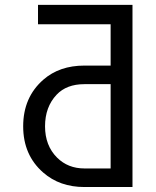

<svg xmlns="http://www.w3.org/2000/svg" viewBox="-20 -752 626 772"><path d="M424.8 -74.7V-413.6H319.3Q247.6 -413.6 207.5 -371.1Q161.1 -321.8 161.1 -244.1Q161.1 -166.5 209.5 -118.2Q253.4 -74.7 319.3 -74.7ZM512.7 0H319.3Q220.2 0 153.8 -58.1Q73.2 -128.4 73.2 -244.1Q73.2 -360.8 154.3 -431.6Q219.2 -488.3 319.3 -488.3H424.8V-654.3H132.8V-732.4H512.7Z"/></svg>

Font: Consola Mono
Style: Book
Weight: 400
Monospace: yes
Designer: Wojciech Kalinowski "wmk69" (wmk69@o2.pl)
Foundry: Wojciech Kalinowski "wmk69" (wmk69@o2.pl)
Version: Version 2.1.0